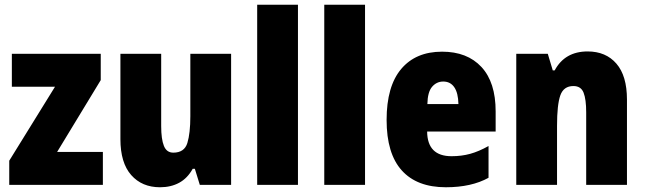

<svg xmlns="http://www.w3.org/2000/svg" viewBox="-20 -780 2719 810"><path d="M414 0H19V-102L212 -414H30V-553H405V-442L221 -139H414Z M955 -553V0H823L802 -68H793Q771 -28 736 -9Q701 10 655 10Q579 10 533.5 -41.5Q488 -93 488 -193V-553H660V-248Q660 -193 671.5 -164.5Q683 -136 711 -136Q758 -136 770.5 -177Q783 -218 783 -290V-553Z M1237 0H1065V-760H1237Z M1520 0H1348V-760H1520Z M1845 -562Q1951 -562 2011 -497.5Q2071 -433 2071 -310V-225H1782Q1783 -121 1885 -121Q1927 -121 1963.5 -131Q2000 -141 2041 -164V-30Q1969 10 1861 10Q1739 10 1675 -61Q1611 -132 1611 -274Q1611 -416 1672.5 -489Q1734 -562 1845 -562ZM1850 -436Q1822 -436 1803 -414Q1784 -392 1783 -341H1914Q1913 -388 1896.5 -412Q1880 -436 1850 -436Z M2459 -563Q2536 -563 2580.5 -511.5Q2625 -460 2625 -360V0H2453V-306Q2453 -361 2442 -389Q2431 -417 2399 -417Q2358 -417 2344 -378Q2330 -339 2330 -249V0H2158V-553H2291L2312 -483H2320Q2363 -563 2459 -563Z"/></svg>

Font: Noto Sans Bengali Condensed Black
Style: Regular
Weight: 900
Width: 3
Designer: Joana Ranito - Universal Thirst; Jelle Bosma - Monotype Design Team
Foundry: Universal Thirst ehf.
Version: Version 3.000; ttfautohint (v1.8.4.7-5d5b)